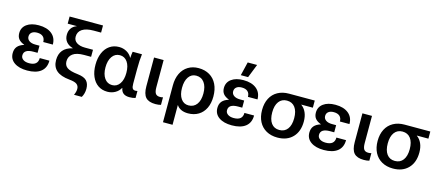

<svg xmlns="http://www.w3.org/2000/svg" viewBox="-59 -1379 5046 2210"><g transform="rotate(15 2464.0 -273.5)"><path d="M461 -350H347Q347 -392 322.5 -414Q298 -436 252 -436Q212 -436 189 -418Q166 -400 166 -368Q166 -336 193 -317Q220 -298 266 -298H316V-213H266Q154 -213 154 -140Q154 -109 180.5 -90.5Q207 -72 251 -72Q356 -72 356 -161H471Q471 -75 414 -30Q357 15 251 15Q154 15 97 -25Q40 -65 40 -136Q40 -185 65.5 -215Q91 -245 143 -261V-263Q97 -280 75 -307.5Q53 -335 53 -378Q53 -445 106 -484Q159 -523 249 -523Q348 -523 404.5 -477Q461 -431 461 -350Z M875 -627Q785 -627 738 -596Q691 -565 691 -507Q691 -461 728.5 -436.5Q766 -412 827 -412H923V-328H839Q749 -328 705.5 -295Q662 -262 662 -206Q662 -156 698.5 -130.5Q735 -105 826 -95Q904 -86 935 -52Q966 -18 966 42Q966 99 939 145H846Q865 105 865 71Q865 36 840.5 16Q816 -4 750 -10Q644 -20 593.5 -64.5Q543 -109 543 -188Q543 -333 693 -368V-370Q643 -384 615 -417.5Q587 -451 587 -500Q587 -546 608.5 -578Q630 -610 671 -625V-627H564V-712H962V-627Z M1360 -434H1362Q1364 -474 1370 -508H1481Q1471 -436 1471 -328V-156Q1471 -115 1481.5 -99Q1492 -83 1516 -83Q1528 -83 1540 -86V-3Q1510 7 1468 7Q1422 7 1396 -13Q1370 -33 1363 -75H1361Q1339 -34 1297.5 -11Q1256 12 1206 12Q1142 12 1094.5 -20.5Q1047 -53 1021 -113.5Q995 -174 995 -254Q995 -334 1021 -394.5Q1047 -455 1095 -488Q1143 -521 1207 -521Q1256 -521 1297 -498Q1338 -475 1360 -434ZM1240 -76Q1296 -76 1329.5 -124Q1363 -172 1363 -254Q1363 -337 1329.5 -384.5Q1296 -432 1240 -432Q1182 -432 1148 -383.5Q1114 -335 1114 -254Q1114 -173 1148 -124.5Q1182 -76 1240 -76Z M1807 -87Q1828 -87 1843 -92V-2Q1816 6 1778 6Q1697 6 1661 -34Q1625 -74 1625 -166V-508H1739V-184Q1739 -132 1754.5 -109.5Q1770 -87 1807 -87Z M2401 -250Q2401 -170 2372.5 -111Q2344 -52 2291 -20Q2238 12 2167 12Q2120 12 2085.5 -4Q2051 -20 2033 -49H2031V185H1917V-254Q1917 -336 1946 -396.5Q1975 -457 2029 -490Q2083 -523 2154 -523Q2229 -523 2285 -490Q2341 -457 2371 -395.5Q2401 -334 2401 -250ZM2026 -254Q2026 -173 2059 -125.5Q2092 -78 2149 -78Q2211 -78 2246 -124.5Q2281 -171 2281 -254Q2281 -337 2246 -384.5Q2211 -432 2149 -432Q2092 -432 2059 -384Q2026 -336 2026 -254Z M2900 -350H2786Q2786 -392 2761.5 -414Q2737 -436 2691 -436Q2651 -436 2628 -418Q2605 -400 2605 -368Q2605 -336 2632 -317Q2659 -298 2705 -298H2755V-213H2705Q2593 -213 2593 -140Q2593 -109 2619.5 -90.5Q2646 -72 2690 -72Q2795 -72 2795 -161H2910Q2910 -75 2853 -30Q2796 15 2690 15Q2593 15 2536 -25Q2479 -65 2479 -136Q2479 -185 2504.5 -215Q2530 -245 2582 -261V-263Q2536 -280 2514 -307.5Q2492 -335 2492 -378Q2492 -445 2545 -484Q2598 -523 2688 -523Q2787 -523 2843.5 -477Q2900 -431 2900 -350ZM2642 -570 2681 -732H2793L2729 -570Z M3403 -423V-421Q3440 -395 3460.5 -349Q3481 -303 3481 -242Q3481 -123 3414.5 -54Q3348 15 3233 15Q3157 15 3100 -17Q3043 -49 3012.5 -108Q2982 -167 2982 -247Q2982 -327 3012.5 -386Q3043 -445 3100 -476.5Q3157 -508 3233 -508H3540V-423ZM3232 -75Q3295 -75 3329.5 -121Q3364 -167 3364 -250Q3364 -333 3329.5 -379Q3295 -425 3232 -425Q3171 -425 3136.5 -379Q3102 -333 3102 -250Q3102 -167 3136 -121Q3170 -75 3232 -75Z M3996 -350H3882Q3882 -392 3857.5 -414Q3833 -436 3787 -436Q3747 -436 3724 -418Q3701 -400 3701 -368Q3701 -336 3728 -317Q3755 -298 3801 -298H3851V-213H3801Q3689 -213 3689 -140Q3689 -109 3715.5 -90.5Q3742 -72 3786 -72Q3891 -72 3891 -161H4006Q4006 -75 3949 -30Q3892 15 3786 15Q3689 15 3632 -25Q3575 -65 3575 -136Q3575 -185 3600.5 -215Q3626 -245 3678 -261V-263Q3632 -280 3610 -307.5Q3588 -335 3588 -378Q3588 -445 3641 -484Q3694 -523 3784 -523Q3883 -523 3939.5 -477Q3996 -431 3996 -350Z M4290 -87Q4311 -87 4326 -92V-2Q4299 6 4261 6Q4180 6 4144 -34Q4108 -74 4108 -166V-508H4222V-184Q4222 -132 4237.5 -109.5Q4253 -87 4290 -87Z M4780 -423V-421Q4817 -395 4837.5 -349Q4858 -303 4858 -242Q4858 -123 4791.5 -54Q4725 15 4610 15Q4534 15 4477 -17Q4420 -49 4389.5 -108Q4359 -167 4359 -247Q4359 -327 4389.5 -386Q4420 -445 4477 -476.5Q4534 -508 4610 -508H4917V-423ZM4609 -75Q4672 -75 4706.5 -121Q4741 -167 4741 -250Q4741 -333 4706.5 -379Q4672 -425 4609 -425Q4548 -425 4513.5 -379Q4479 -333 4479 -250Q4479 -167 4513 -121Q4547 -75 4609 -75Z"/></g></svg>

Font: CST
Style: Medium
Weight: 500
Version: Version 1.00